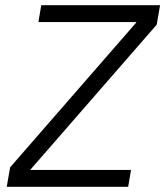

<svg xmlns="http://www.w3.org/2000/svg" viewBox="-20 -720 637 740"><path d="M19 -75 505 -633V-635H128L139 -700H597L584 -625L98 -67L97 -65H485L474 0H6Z"/></svg>

Font: Chakra Petch
Style: Italic
Weight: 400
Italic angle: -10°
Designer: Katatrad Aksorn Co.,Ltd.
Foundry: Cadson Demak Co.,Ltd.
Version: Version 1.000; ttfautohint (v1.6)